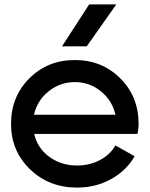

<svg xmlns="http://www.w3.org/2000/svg" viewBox="-20 -837 678 870"><path d="M373 -627H261L384 -817H507ZM503 -178 590 -129Q553 -64 483.5 -25.5Q414 13 329 13Q202 13 116 -70Q30 -153 30 -276Q30 -399 113 -482Q196 -565 319 -565Q442 -565 525 -482Q608 -399 608 -276Q608 -263 606.5 -251.5Q605 -240 604 -235L602 -230H135Q150 -165 204 -126Q258 -87 329 -87Q386 -87 432.5 -111.5Q479 -136 503 -178ZM134 -317H503Q489 -381 437.5 -423Q386 -465 319 -465Q252 -465 200 -423Q148 -381 134 -317Z"/></svg>

Font: Edgecutting Lite Medium
Style: Medium
Weight: 500
Designer: RandomMaerks (Nguyen Gia Bao)
Version: Version 1.0